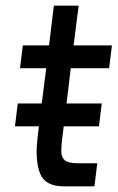

<svg xmlns="http://www.w3.org/2000/svg" viewBox="-20 -661 417 681"><path d="M43 -294H128L144 -419H51L61 -500H154L171 -641H259L241 -500H377L367 -419H231L216 -294H341L331 -213H206L200 -164Q197 -141 197.5 -122Q198 -103 210 -92.5Q222 -82 255 -82H325L315 0H207Q140 0 122 -46Q104 -92 113 -170L118 -213H33Z"/></svg>

Font: Haskoy Medium
Style: Italic
Weight: 500
Designer: Ertekin Erdin
Foundry: Ertekin Erdin
Version: Version 2.000; ttfautohint (v1.8.4.7-5d5b)